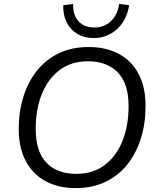

<svg xmlns="http://www.w3.org/2000/svg" viewBox="-20 -955 807 984"><path d="M368 9Q280 9 214.5 -26Q149 -61 112.5 -129Q76 -197 76 -294Q76 -383 100 -459.5Q124 -536 169.5 -593Q215 -650 281.5 -682Q348 -714 434 -714Q523 -714 588.5 -679Q654 -644 690 -576.5Q726 -509 726 -412Q726 -322 702 -245.5Q678 -169 632.5 -112Q587 -55 520.5 -23Q454 9 368 9ZM370 -64Q457 -64 517 -109.5Q577 -155 608 -233.5Q639 -312 639 -411Q639 -527 583.5 -584Q528 -641 431 -641Q345 -641 285 -595.5Q225 -550 194 -472Q163 -394 163 -295Q163 -178 218 -121Q273 -64 370 -64ZM459 -760Q413 -760 377.5 -780.5Q342 -801 322.5 -839Q303 -877 304 -928L355 -935Q353 -878 382.5 -846Q412 -814 463 -814Q514 -814 548 -846Q582 -878 591 -935L642 -928Q629 -850 579 -805Q529 -760 459 -760Z"/></svg>

Font: Nunito Sans 12pt ExtraLight 12pt
Style: Italic
Weight: 400
Italic angle: -9°
Version: Version 3.101;gftools[0.9.27]